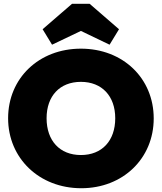

<svg xmlns="http://www.w3.org/2000/svg" viewBox="-20 -984 858 1018"><path d="M411 14C632 14 795 -144 795 -356C795 -569 632 -726 409 -726C186 -726 23 -569 23 -357C23 -145 188 14 411 14ZM206 -829 256 -747 409 -820 561 -747 611 -829 455 -964H362ZM227 -357C227 -475 297 -550 409 -550C520 -550 591 -475 591 -357C591 -238 521 -162 409 -162C297 -162 227 -238 227 -357Z"/></svg>

Font: MV Cash Black
Style: Regular
Weight: 900
Designer: Rodrigo Fuenzalida
Foundry: fragTYPE
Version: Version 1.100;Glyphs 3.1.2 (3151)